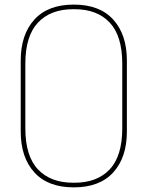

<svg xmlns="http://www.w3.org/2000/svg" viewBox="-20 -806 640 832"><path d="M69.8 -543.9Q69.8 -655.8 128.7 -720.9Q187.5 -786.1 299.8 -786.1Q412.1 -786.1 470.9 -720.9Q529.8 -655.8 529.8 -543.9V-235.8Q529.8 -124 470.9 -59.1Q412.1 5.9 299.8 5.9Q187.5 5.9 128.7 -59.1Q69.8 -124 69.8 -235.8ZM89.8 -250Q89.8 -129.9 144.5 -72Q199.2 -14.2 296.9 -14.2H303.2Q400.9 -14.2 455.3 -72Q509.8 -129.9 509.8 -250V-529.8Q509.8 -650.4 455.3 -708.3Q400.9 -766.1 303.2 -766.1H296.9Q199.2 -766.1 144.5 -708Q89.8 -649.9 89.8 -529.8Z"/></svg>

Font: Cooper Hewitt
Style: Thin
Weight: 701
Designer: Village Type and Design LLC
Foundry: Cooper Hewitt Smithsonian Design Museum
Version: 1.000